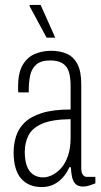

<svg xmlns="http://www.w3.org/2000/svg" viewBox="-20 -743 409 775"><path d="M148 12Q121 12 100 3Q79 -6 64.5 -23Q50 -40 42.5 -66.5Q35 -93 35 -127Q35 -161 44.5 -192Q54 -223 78.5 -247.5Q103 -272 148.5 -286.5Q194 -301 265 -301V-397Q265 -432 257.5 -454.5Q250 -477 231.5 -488Q213 -499 183 -499Q145 -499 126 -482Q107 -465 101.5 -437.5Q96 -410 96 -376V-370H54Q53 -375 53 -380Q53 -385 53 -392Q53 -450 72 -481.5Q91 -513 121.5 -525.5Q152 -538 186 -538Q222 -538 249.5 -526Q277 -514 292.5 -484.5Q308 -455 308 -403V-65Q308 -46 314.5 -37.5Q321 -29 330 -29H365V-3Q355 1 342 5.5Q329 10 315 10Q295 10 284.5 -1Q274 -12 270.5 -30Q267 -48 266 -68H260Q250 -45 234 -27Q218 -9 197 1.5Q176 12 148 12ZM155 -27Q171 -27 190 -36Q209 -45 226 -63.5Q243 -82 254 -113Q265 -144 265 -187V-262Q189 -261 149.5 -243.5Q110 -226 95 -196.5Q80 -167 80 -130Q80 -96 88.5 -73Q97 -50 114 -38.5Q131 -27 155 -27ZM203 -591H168L99 -719L100 -723H144Z"/></svg>

Font: Archivo ExtraCondensed Thin
Style: Regular
Weight: 250
Width: 2
Designer: Hector Gatti
Foundry: Omnibus-Type
Version: Version 2.001